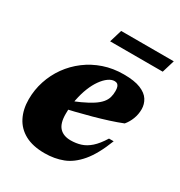

<svg xmlns="http://www.w3.org/2000/svg" viewBox="-158 -751 818 874"><g transform="rotate(30 251.5 -314.0)"><path d="M315.5 -429Q299.5 -429 282.8 -417Q266 -405 250.5 -383.2Q235 -361.5 223 -331.5Q211 -301.5 203.8 -265.2Q196.5 -229 196.5 -188Q196.5 -139 217 -117Q237.5 -95 276 -95Q304 -95 328.8 -102.8Q353.5 -110.5 376.8 -131Q400 -151.5 423.5 -189.5H448Q416 -107 378.5 -62.8Q341 -18.5 297.5 -1.8Q254 15 202 15Q140 15 99 -7.2Q58 -29.5 37.8 -69.5Q17.5 -109.5 17.5 -162Q17.5 -212 32.8 -258.5Q48 -305 76.2 -344.5Q104.5 -384 144 -413.8Q183.5 -443.5 232 -460Q280.5 -476.5 336.5 -476.5Q392.5 -476.5 425 -463.2Q457.5 -450 471.5 -427.8Q485.5 -405.5 485.5 -379Q485.5 -352.5 476.2 -328.2Q467 -304 451 -285Q421 -273 384.2 -261.2Q347.5 -249.5 307.5 -238.5Q267.5 -227.5 226.5 -217.5Q185.5 -207.5 147 -199L149 -236Q197 -254 230.8 -269.5Q264.5 -285 286.2 -299.2Q308 -313.5 320 -327.8Q332 -342 336.5 -357.5Q341 -373 341 -391Q341 -404.5 338.2 -412.8Q335.5 -421 330 -425Q324.5 -429 315.5 -429ZM206.5 -575.5 226.5 -641.5H503L483 -575.5Z"/></g></svg>

Font: Newsreader 36pt ExtraBold
Style: Italic
Weight: 800
Italic angle: -17°
Designer: Hugues Gentile
Foundry: Production Type
Version: Version 1.003